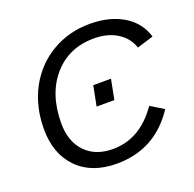

<svg xmlns="http://www.w3.org/2000/svg" viewBox="-125 -827 978 966"><g transform="rotate(-20 364.0 -344.0)"><path d="M593 -208 663 -165Q548 10 342 10Q208 10 131.5 -68Q55 -146 55 -278Q55 -398 106 -495Q158 -591 249 -644.5Q340 -698 452 -698Q558 -698 631 -654Q704 -610 728 -530L640 -503Q622 -558 571 -590Q520 -622 447 -622Q312 -622 229.5 -527Q147 -432 147 -276Q147 -179 201 -122.5Q255 -66 348 -66Q495 -66 593 -208ZM438 -295H343L364 -402H459Z"/></g></svg>

Font: Libra Sans
Style: Italic
Weight: 400
Italic angle: -12°
Foundry: Context Ltd
Version: Version 1.002